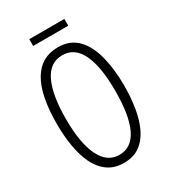

<svg xmlns="http://www.w3.org/2000/svg" viewBox="-205 -944 940 1057"><g transform="rotate(-30 265.5 -415.5)"><path d="M479 -358Q479 -283 468 -216.5Q457 -150 432.5 -99Q408 -48 367.5 -19Q327 10 267 10Q206 10 164.5 -20Q123 -50 98.5 -101.5Q74 -153 63 -219.5Q52 -286 52 -359Q52 -542 106.5 -633Q161 -724 267 -724Q344 -724 390.5 -676Q437 -628 458 -545Q479 -462 479 -358ZM109 -358Q109 -205 149.5 -123Q190 -41 266 -41Q344 -41 383 -121Q422 -201 422 -358Q422 -513 383 -593.5Q344 -674 267 -674Q187 -674 148 -592.5Q109 -511 109 -358ZM377 -841V-798H154V-841Z"/></g></svg>

Font: Noto Sans Telugu ExtraCondensed Light
Style: Regular
Weight: 300
Width: 2
Designer: Jelle Bosma - Monotype Design Team
Foundry: Monotype Imaging Inc.
Version: Version 2.005; ttfautohint (v1.8.4.7-5d5b)